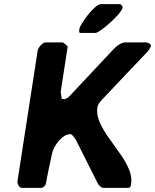

<svg xmlns="http://www.w3.org/2000/svg" viewBox="-20 -913 754 933"><path d="M282 -707H202C186 -707 165 -681 163 -667L65 -33C63 -22 72 0 87 0H180C190 0 201 -11 203 -20C206 -42 228 -145 233 -167C240 -202 281 -261 321 -261C322 -261 326 -260 327 -260C332 -257 347 -238 349 -233L456 -20C459 -15 472 0 480 0H600C616 0 615 -9 617 -20C636 -140 435 -272 453 -390C455 -406 468 -421 480 -433C512 -468 663 -626 695 -660C699 -663 711 -682 713 -687C717 -700 697 -707 689 -707H589C569 -707 543 -687 531 -673L331 -460C317 -445 307 -431 289 -431C287 -431 281 -433 280 -433L275 -467L309 -687C306 -690 290 -707 282 -707ZM366 -774C366 -772 361 -753 370 -753H444C464 -753 571 -845 576 -877V-880C574 -884 566 -893 565 -893H471C438 -893 369 -793 366 -774Z"/></svg>

Font: Asimov Print
Style: CIt
Weight: 500
Designer: Google
Version: Version 2.000980: 2014